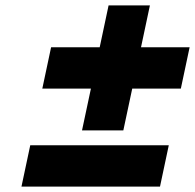

<svg xmlns="http://www.w3.org/2000/svg" viewBox="-20 -691 722 711"><path d="M436.7 -208 469.7 -363H649.7L682.2 -516H502.2L535.1 -671H382.1L349.2 -516H169.2L136.7 -363H316.7L283.7 -208ZM92 -153 59.5 0H572.5L605 -153Z"/></svg>

Font: Hussar Nova
Style: 76
Weight: 700
Foundry: Cannot Into Space Fonts
Version: Version 0.99